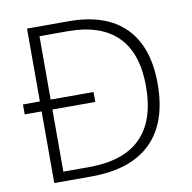

<svg xmlns="http://www.w3.org/2000/svg" viewBox="-80 -794 875 874"><g transform="rotate(-10 358.0 -357.0)"><path d="M22.9 -331.1V-377H101.1V-713.9H293.9Q464.8 -713.9 554 -624.5Q643.1 -535.2 643.1 -363.8Q643.1 -184.1 548.8 -92Q454.6 0 272 0H101.1V-331.1ZM150.9 -43.9H269Q588.9 -43.9 588.9 -361.8Q588.9 -515.1 511 -592.5Q433.1 -669.9 282.2 -669.9H150.9V-377H349.1V-331.1H150.9Z"/></g></svg>

Font: Open Sans Light
Style: Regular
Weight: 300
Foundry: Ascender Corporation
Version: Version 1.10